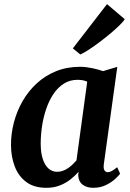

<svg xmlns="http://www.w3.org/2000/svg" viewBox="-20 -887 620 917"><path d="M475.9 -103.1Q473.2 -81.8 479.1 -73.2Q485 -64.6 494.9 -64.6Q502.8 -64.6 513.2 -69.9Q523.5 -75.2 539.7 -88.4L553.7 -57.5Q548.7 -49.7 531.3 -33.4Q513.9 -17.1 486.8 -3.6Q459.7 10 425.1 10Q394.9 10 375 -4.8Q355.1 -19.6 353.5 -50.7L355.3 -66.7Q339 -47.8 316.7 -30.2Q294.4 -12.5 265.8 -1.3Q237.2 10 201.1 10Q142.8 10 105.4 -17.8Q68 -45.6 50.3 -92.4Q32.5 -139.1 32.5 -195.4Q32.5 -249.6 46.7 -303.2Q60.8 -356.9 88.2 -404.5Q115.7 -452.2 155.8 -489.1Q195.9 -525.9 247.9 -547Q300 -568 363 -568Q389.5 -568 420.2 -561.5Q450.8 -555.1 472.2 -547.3L540.2 -567.7ZM396.6 -497Q386.1 -501.7 374.4 -503.8Q362.7 -505.8 350.6 -505.8Q313.6 -505.8 284.9 -487.6Q256.3 -469.3 235.3 -438.2Q214.4 -407 200.9 -367.4Q187.3 -327.8 180.9 -285Q174.4 -242.2 174.4 -201.1Q174.4 -158.3 184.2 -128.1Q194 -97.9 211.6 -82.2Q229.3 -66.5 252.9 -66.5Q267.7 -66.5 280.8 -71.4Q293.9 -76.2 305.4 -84.2Q317 -92.1 326.9 -101.7Q336.9 -111.2 345.2 -120.7ZM327.9 -656 491.1 -867.3 575.8 -795.3Q570.3 -785.4 552.5 -767.9Q534.8 -750.3 509.9 -729.2Q485 -708.2 457.8 -687.6Q430.6 -667.1 405.8 -650.8Q380.9 -634.4 363.6 -626.7Z"/></svg>

Font: Merriweather Light
Style: Italic
Weight: 300
Italic angle: -7.8°
Designer: Eben Sorkin
Foundry: Eben Sorkin
Version: Version 2.101